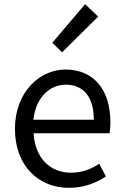

<svg xmlns="http://www.w3.org/2000/svg" viewBox="-20 -892 594 925"><path d="M312 13C385 13 443 -11 490 -42L458 -103C417 -76 375 -60 322 -60C219 -60 148 -134 142 -250H508C510 -264 512 -282 512 -302C512 -457 434 -557 295 -557C171 -557 52 -448 52 -271C52 -92 167 13 312 13ZM141 -315C152 -423 220 -484 297 -484C382 -484 432 -425 432 -315ZM279 -640 453 -812 390 -872 232 -686Z"/></svg>

Font: Noto Sans Mono CJK HK
Style: Regular
Weight: 400
Designer: Ryoko NISHIZUKA 西塚涼子 (kana, bopomofo & ideographs); Paul D. Hunt (Latin, Greek & Cyrillic); Sandoll Communications 산돌커뮤니
Foundry: Adobe
Version: Version 2.004;hotconv 1.0.118;makeotfexe 2.5.65603